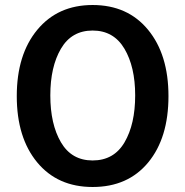

<svg xmlns="http://www.w3.org/2000/svg" viewBox="-20 -729 741 767"><path d="M653 -345Q653 -178 572 -80Q491 18 350 18Q210 18 128.5 -80.5Q47 -179 47 -345Q47 -511 129 -610Q211 -709 350 -709Q490 -709 571.5 -610Q653 -511 653 -345ZM520 -348Q520 -462 477 -534.5Q434 -607 350 -607Q266 -607 223.5 -534.5Q181 -462 181 -348Q181 -233 223.5 -160.5Q266 -88 350 -88Q435 -88 477.5 -160.5Q520 -233 520 -348Z"/></svg>

Font: Repo
Style: DemiBold
Weight: 600
Designer: Stefan Peev
Foundry: Context Ltd
Version: Version 001.000